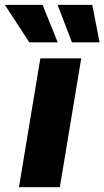

<svg xmlns="http://www.w3.org/2000/svg" viewBox="-70 -778 434 798"><path d="M8.8 0 97.7 -535.6H267.6L178.7 0ZM229 -602.1 169.4 -757.8H313.5L343.8 -602.1ZM51.8 -602.1 -49.8 -757.8H106.9L169.9 -602.1Z"/></svg>

Font: Inter 20pt ExtraBold
Style: Italic
Weight: 800
Italic angle: -9.3988°
Version: Version 4.001;git-66647c0bb